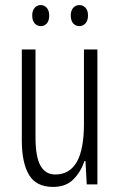

<svg xmlns="http://www.w3.org/2000/svg" viewBox="-20 -727 472 757"><path d="M364 -532V0H322L317 -92H313Q299 -50 269.5 -20Q240 10 189 10Q123 10 94.5 -37.5Q66 -85 66 -173V-532H120V-185Q120 -109 139.5 -74Q159 -39 198 -39Q254 -39 282.5 -88Q311 -137 311 -240V-532ZM107 -666Q107 -685 116.5 -696Q126 -707 141 -707Q155 -707 164.5 -696Q174 -685 174 -666Q174 -645 164.5 -634.5Q155 -624 141 -624Q126 -624 116.5 -635Q107 -646 107 -666ZM259 -666Q259 -685 268.5 -696Q278 -707 293 -707Q307 -707 317 -696.5Q327 -686 327 -666Q327 -646 317 -635Q307 -624 293 -624Q278 -624 268.5 -635Q259 -646 259 -666Z"/></svg>

Font: Noto Sans Sinhala UI ExtraCondensed Light
Style: Regular
Weight: 300
Width: 2
Designer: Jelle Bosma - Monotype Design Team
Foundry: Monotype Imaging Inc.
Version: Version 2.006; ttfautohint (v1.8.4.7-5d5b)